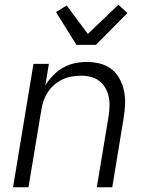

<svg xmlns="http://www.w3.org/2000/svg" viewBox="-20 -789 640 809"><path d="M35 0 121 -520H186L171 -429Q185 -452 204 -471.5Q223 -491 246 -504Q269 -517 294.5 -522.5Q320 -528 345 -528Q374 -528 401.5 -521Q429 -514 450 -497.5Q471 -481 484 -457Q497 -433 502.5 -406Q508 -379 507 -350Q506 -321 501 -292L453 0H388L438 -302Q441 -323 441.5 -343.5Q442 -364 437.5 -383.5Q433 -403 423 -420Q413 -437 397.5 -448.5Q382 -460 362.5 -465Q343 -470 322 -470Q302 -470 282 -466.5Q262 -463 243.5 -454.5Q225 -446 209 -432Q193 -418 181.5 -400.5Q170 -383 163.5 -364Q157 -345 154 -325L100 0ZM302 -600 216 -738 261 -766 350 -646 479 -769 517 -734 384 -600Z"/></svg>

Font: Iosevka Light Extended
Style: Italic
Weight: 300
Width: 7
Italic angle: -9°
Monospace: yes
Designer: Belleve Invis
Foundry: Belleve Invis
Version: Version 32.5.0; ttfautohint (v1.8.4)